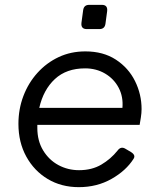

<svg xmlns="http://www.w3.org/2000/svg" viewBox="-20 -760 657 792"><path d="M305 12Q233 12 177 -21.5Q121 -55 88.5 -114Q56 -173 56 -249Q56 -310 76.5 -364Q97 -418 134.5 -459.5Q172 -501 222 -524.5Q272 -548 332 -548Q406 -548 458 -514Q510 -480 537 -425.5Q564 -371 564 -310Q564 -294 561 -275Q558 -256 556 -245H134Q134 -239 134 -232Q134 -179 158 -139.5Q182 -100 221 -79Q260 -58 306 -58Q359 -58 398 -81Q437 -104 465 -139Q479 -158 498 -146L520 -133Q541 -120 531 -105Q500 -56 440 -22Q380 12 305 12ZM331 -478Q254 -478 206.5 -434Q159 -390 142 -315H485Q489 -361 469.5 -398Q450 -435 413.5 -456.5Q377 -478 331 -478ZM338 -640Q313 -640 316 -666L323 -718Q326 -740 348 -740H400Q425 -740 422 -714L415 -662Q412 -640 390 -640Z"/></svg>

Font: Pitagon Sans Text
Style: Italic
Weight: 400
Italic angle: -8°
Designer: Travis Tran
Foundry: Pitagon
Version: Version 1.001; ttfautohint (v1.8.4.7-5d5b);gftools[0.9.26]